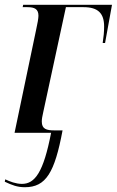

<svg xmlns="http://www.w3.org/2000/svg" viewBox="-38 -556 489 804"><path d="M66 228C155 228 191 166 224 -10H190C156 -10 137 -16 137 -47C137 -58 139 -68 143 -86L238 -526H312C373 -526 398 -500 398 -445C398 -423 396 -402 392 -376H402L431 -536H59L57 -526H77C107 -526 123 -518 123 -490C123 -480 119 -456 113 -430L23 0H176C144 166 108 214 54 214C28 214 3 204 -16 195L-18 205C12 219 34 228 66 228Z"/></svg>

Font: Noto Serif Display Condensed Medium
Style: Italic
Weight: 500
Width: 3
Italic angle: -12°
Designer: Monotype Design Team
Foundry: Monotype Imaging Inc.
Version: Version 2.009